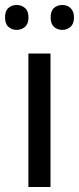

<svg xmlns="http://www.w3.org/2000/svg" viewBox="-29 -751 317 771"><path d="M173.8 0H85V-536.1H173.8ZM-8.8 -681.2Q-8.8 -707.5 4.9 -719.2Q18.6 -731 38.1 -731Q57.1 -731 71.3 -719Q85.4 -707 85.4 -681.2Q85.4 -655.3 71.3 -643.1Q57.1 -630.9 38.1 -630.9Q18.6 -630.9 4.9 -643.1Q-8.8 -655.3 -8.8 -681.2ZM174.3 -681.2Q174.3 -707.5 188 -719.2Q201.7 -731 221.2 -731Q230.5 -731 239 -728Q247.6 -725.1 253.9 -719Q260.3 -712.9 264.2 -703.6Q268.1 -694.3 268.1 -681.2Q268.1 -655.3 253.9 -643.1Q239.7 -630.9 221.2 -630.9Q201.7 -630.9 188 -643.1Q174.3 -655.3 174.3 -681.2Z"/></svg>

Font: WenQuanYi Micro Hei
Style: Regular
Weight: 400
Foundry: Ascender Corporation
Version: Version 0.2.0-beta